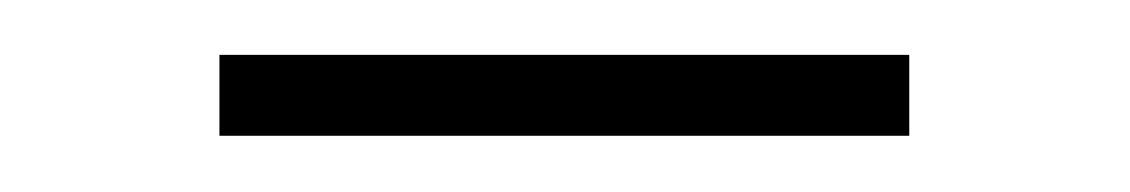

<svg xmlns="http://www.w3.org/2000/svg" viewBox="-20 -647 412 70"><path d="M60 -597.5V-627H311.5V-597.5Z"/></svg>

Font: Anek Latin ExtraLight
Style: Regular
Weight: 250
Designer: Yesha Goshar
Foundry: Ek Type
Version: Version 1.003